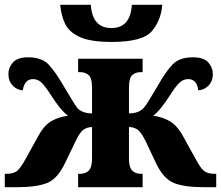

<svg xmlns="http://www.w3.org/2000/svg" viewBox="-25 -781 922 801"><path d="M-5 0H46Q126 0 170 -17Q214 -34 245 -98L290 -191Q308 -230 324 -240.5Q340 -251 359 -251V-121Q359 -83 345.5 -69.5Q332 -56 309 -56H301V0H570V-56H562Q540 -56 526.5 -69.5Q513 -83 513 -121V-251Q533 -251 548.5 -240.5Q564 -230 583 -191L627 -98Q658 -34 702 -17Q746 0 826 0H877V-56H868Q843 -56 827.5 -67Q812 -78 790 -120L738 -214Q712 -260 680.5 -277Q649 -294 614 -298Q643 -319 687 -388Q710 -424 725.5 -437.5Q741 -451 760 -451Q797 -451 802 -404Q828 -406 845.5 -424.5Q863 -443 863 -472Q863 -499 844 -520.5Q825 -542 780 -542Q723 -542 694 -511Q665 -480 636 -428Q613 -390 599 -366.5Q585 -343 574 -330Q553 -308 513 -308V-414Q513 -455 526.5 -467.5Q540 -480 562 -480H570V-536H301V-480H309Q331 -480 345 -467.5Q359 -455 359 -414V-308Q319 -308 298 -330Q288 -343 274 -366.5Q260 -390 237 -428Q207 -480 178.5 -511Q150 -542 92 -542Q48 -542 29 -520.5Q10 -499 10 -472Q10 -443 27.5 -424.5Q45 -406 70 -404Q77 -451 113 -451Q132 -451 147 -437.5Q162 -424 185 -388Q229 -319 259 -298Q223 -294 191.5 -277Q160 -260 135 -214L83 -120Q60 -78 45 -67Q30 -56 4 -56H-5ZM441 -606Q571 -606 609 -651.5Q647 -697 652 -761H525Q519 -664 440 -664Q360 -664 354 -761H226Q230 -718 246 -683Q262 -648 307 -627Q352 -606 441 -606Z"/></svg>

Font: Noto Serif SemiCondensed Extra
Style: Regular
Weight: 800
Width: 4
Designer: Monotype Design Team
Foundry: Monotype Imaging Inc.
Version: Version 1.002